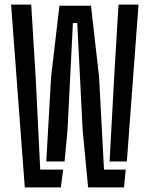

<svg xmlns="http://www.w3.org/2000/svg" viewBox="-20 -820 654 840"><path d="M88.5 0 28.5 -800H116.5L136 -483L156 -78H256.5L246 0ZM459.5 -113.5 479.5 -483 498.5 -800H586L535 -113.5ZM365.5 0 341.5 -252.5 318 -719.5H299L275.5 -252.5L262.5 -113.5H182.5L203.5 -483L240 -795H378L413.5 -483L435 -78H530L522.5 0Z"/></svg>

Font: Big Shoulders Stencil Display SemiBold
Style: Regular
Weight: 600
Designer: Patric King
Foundry: XO Type Co
Version: Version 1.000